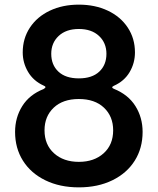

<svg xmlns="http://www.w3.org/2000/svg" viewBox="-20 -795 680 828"><path d="M45 -226Q45 -288 76 -337.5Q107 -387 168 -411Q176 -416 176 -419Q176 -423 168 -426Q124 -446 101 -485Q78 -524 78 -569Q78 -629 109 -676Q140 -723 195 -749Q250 -775 320 -775Q390 -775 445 -749Q500 -723 531 -676Q562 -629 562 -569Q562 -523 539 -484Q516 -445 471 -425Q464 -422 464 -418Q464 -415 471 -412Q533 -387 564 -337.5Q595 -288 595 -226Q595 -156 561 -102Q527 -48 464.5 -17.5Q402 13 320 13Q238 13 175.5 -17.5Q113 -48 79 -102Q45 -156 45 -226ZM439 -563Q439 -610 407 -640Q375 -670 320 -670Q265 -670 233 -640Q201 -610 201 -563Q201 -515 232 -486Q263 -457 320 -457Q377 -457 408 -486Q439 -515 439 -563ZM468 -233Q468 -293 428.5 -330.5Q389 -368 320 -368Q251 -368 211.5 -330.5Q172 -293 172 -233Q172 -171 213 -134Q254 -97 320 -97Q386 -97 427 -134Q468 -171 468 -233Z"/></svg>

Font: Open Sauce Two SemiBold
Style: Regular
Weight: 600
Designer: Alfredo Marco Pradil
Foundry: Creative Sauce Fz LLC
Version: Version 1.477